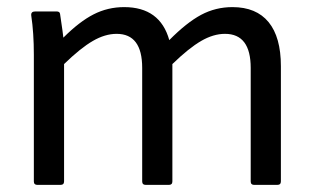

<svg xmlns="http://www.w3.org/2000/svg" viewBox="-20 -520 885 540"><path d="M85 0Q75.2 0 75.2 -9.8V-366.2Q75.2 -427.7 67.9 -476.1Q66.4 -487.8 79.1 -487.8H139.2Q147.9 -487.8 148.9 -481Q157.7 -421.9 158.2 -414.1Q203.6 -459.5 243.4 -479.7Q283.2 -500 329.1 -500Q430.2 -500 456.1 -407.2Q504.9 -456.5 545.7 -478.3Q586.4 -500 633.8 -500Q700.7 -500 735.4 -457.8Q770 -415.5 770 -334V-9.8Q770 0 759.8 0H694.8Q685.1 0 685.1 -9.8V-329.1Q685.1 -424.8 612.8 -424.8Q580.1 -424.8 545.7 -404.8Q511.2 -384.8 464.8 -339.8V-9.8Q464.8 0 455.1 0H390.1Q379.9 0 379.9 -9.8V-329.1Q379.9 -424.8 308.1 -424.8Q275.4 -424.8 241 -404.8Q206.5 -384.8 160.2 -339.8V-9.8Q160.2 0 149.9 0Z"/></svg>

Font: Sofia Sans
Style: Regular
Weight: 400
Designer: Botio Nikoltchev, Ani Petrova
Foundry: lettersoup
Version: Version 4.100